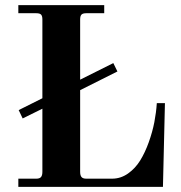

<svg xmlns="http://www.w3.org/2000/svg" viewBox="-20 -732 710 752"><path d="M51.8 0V-32.2H122.1Q135.3 -32.2 140.6 -38.6Q146 -44.9 146 -59.1V-306.2L68.8 -268.1L53.2 -300.8L146 -347.2V-655.8Q146 -669.4 140.9 -674.8Q135.7 -680.2 122.1 -680.2H51.8V-711.9H388.2V-680.2H317.9Q304.2 -680.2 299.1 -674.8Q293.9 -669.4 293.9 -655.8V-419.9L423.8 -484.9L439.9 -452.1L293.9 -378.9V-59.1Q293.9 -44.9 299.3 -38.6Q304.7 -32.2 317.9 -32.2H418.9Q452.6 -32.2 481.2 -52.2Q509.8 -72.3 529.1 -103.5Q548.3 -134.8 562.7 -175Q577.1 -215.3 584.5 -253.4Q591.8 -291.5 594.2 -328.1H626L618.2 0Z"/></svg>

Font: Flanker Steampunk
Style: Bold
Weight: 700
Designer: Alexey Kryukov, Leonardo Di Lena
Foundry: Alexey Kryukov, Leonardo Di Lena
Version: 1.210